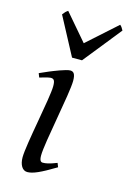

<svg xmlns="http://www.w3.org/2000/svg" viewBox="-113 -762 564 838"><g transform="rotate(15 169.5 -343.0)"><path d="M164 -457C146 -457 92 -435 75 -428L34 -410L41 -392C46 -393 80 -404 90 -404C104 -404 110 -398 110 -371C110 -319 61 -95 61 -37C61 -3 75 20 97 20C122 20 154 6 222 -35L215 -53C179 -39 165 -37 152 -37C143 -37 137 -43 137 -66C137 -123 188 -359 188 -416C188 -450 178 -457 164 -457ZM323 -706 190 -587 88 -706C78 -699 75 -696 66 -684L157 -513H202L339 -684C332 -696 331 -699 323 -706Z"/></g></svg>

Font: Temporarium
Style: Italic
Weight: 400
Italic angle: -7°
Version: Version 1.1